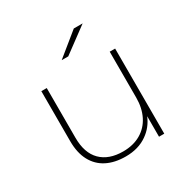

<svg xmlns="http://www.w3.org/2000/svg" viewBox="-163 -865 993 1014"><g transform="rotate(-30 333.0 -358.5)"><path d="M320 3Q253 3 205 -21.5Q157 -46 131 -94.5Q105 -143 105 -214V-519H138V-216Q138 -123 186 -75Q234 -27 321 -27Q383 -27 428.5 -53.5Q474 -80 498 -128Q522 -176 522 -239V-519H555V0H523V-125Q500 -69 451 -35Q397 3 320 3ZM280 -607 419 -720H473L320 -607Z"/></g></svg>

Font: Montserrat Thin ExtraLight
Style: Regular
Weight: 250
Version: Version 9.000